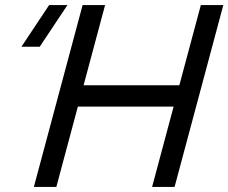

<svg xmlns="http://www.w3.org/2000/svg" viewBox="-20 -740 904 760"><path d="M137.2 -555 247 -720H174.5L64.8 -555ZM114 0H203L288.2 -318H667.2L582 0H671L864 -720H775L689.9 -402.5H310.9L396 -720H307Z"/></svg>

Font: Manrope
Style: MediumItalic
Weight: 500
Italic angle: -15°
Designer: Mikhail Sharanda
Foundry: Mikhail Sharanda
Version: Version 4.502;hotconv 1.0.109;makeotfexe 2.5.65596